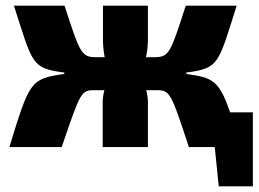

<svg xmlns="http://www.w3.org/2000/svg" viewBox="-20 -517 910 675"><path d="M789 -122C750 -235 728 -244 635 -257V-262C751 -277 747 -292 812 -497H633C580 -333 575 -316 524 -316H493C498 -337 500 -358 500 -378V-497H342V-378C342 -358 344 -337 348 -316H316C266 -316 260 -333 207 -497H29C95 -292 90 -277 206 -262V-257C86 -240 84 -231 13 0H197C264 -197 265 -200 314 -200H347C343 -185 341 -170 341 -158V0H500V-158C500 -170 498 -185 494 -200H526C578 -200 579 -197 644 0H735L749 138H869V-122Z"/></svg>

Font: Exo 2 Extra Bold
Style: Regular
Weight: 800
Designer: Natanael Gama
Version: Version 1.001;PS 001.001;hotconv 1.0.88;makeotf.lib2.5.64775